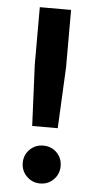

<svg xmlns="http://www.w3.org/2000/svg" viewBox="-51 -707 372 749"><g transform="rotate(5 135.0 -332.5)"><path d="M85 -210.8 74.2 -450V-675H196.7V-450L185 -210.8ZM135 10Q104.2 10 82.5 -11.7Q60.8 -33.3 60.8 -64.2Q60.8 -95.8 82.5 -117.1Q104.2 -138.3 135 -138.3Q166.7 -138.3 187.9 -117.1Q209.2 -95.8 209.2 -64.2Q209.2 -33.3 187.9 -11.7Q166.7 10 135 10Z"/></g></svg>

Font: Funnel Sans SemiBold
Style: Regular
Weight: 600
Designer: NORD ID, Kristian Moeller
Foundry: Dicotype
Version: Version 1.000